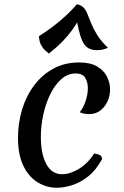

<svg xmlns="http://www.w3.org/2000/svg" viewBox="-20 -872 585 907"><path d="M173 -226Q173 -144 199 -96.5Q225 -49 273 -49Q311 -49 353 -74.5Q395 -100 425 -147Q441 -145 451.5 -139.5Q462 -134 462 -120Q433 -67 395 -37.5Q357 -8 318.5 3.5Q280 15 248 15Q201 15 159 -10Q117 -35 91 -87.5Q65 -140 65 -221Q65 -291 84.5 -355Q104 -419 141.5 -469Q179 -519 232.5 -548Q286 -577 354 -577Q406 -577 438 -558.5Q470 -540 485 -510.5Q500 -481 500 -449Q500 -420 488 -393.5Q476 -367 454 -350Q432 -333 402 -333Q392 -333 379.5 -335Q367 -337 356 -342Q372 -359 383.5 -392Q395 -425 395 -456Q395 -484 382.5 -504.5Q370 -525 338 -525Q300 -525 269.5 -498Q239 -471 217.5 -427Q196 -383 184.5 -330.5Q173 -278 173 -226ZM211 -619Q205 -624 194 -633.5Q183 -643 174 -659.5Q165 -676 164 -701Q222 -738 267 -776.5Q312 -815 343 -852Q364 -848 375 -836Q386 -824 393.5 -805Q401 -786 411 -761Q421 -736 439 -707Q457 -678 490 -646Q480 -642 468.5 -638.5Q457 -635 438 -635Q408 -635 389.5 -650Q371 -665 359 -705Q347 -745 335 -819L356 -786Q340 -757 321.5 -731Q303 -705 277 -678Q251 -651 211 -619Z"/></svg>

Font: Merienda
Style: Regular
Weight: 400
Designer: Eduardo Rodriguez Tunni
Foundry: Eduardo Rodriguez Tunni
Version: Version 2.001